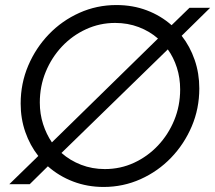

<svg xmlns="http://www.w3.org/2000/svg" viewBox="-20 -731 854 762"><path d="M391 11Q327 11 270.5 -10.5Q214 -32 170 -71L98 0H17L132 -112Q99 -154 80.5 -207Q62 -260 62 -320Q62 -400 92 -470.5Q122 -541 174 -595Q226 -649 295 -680Q364 -711 442 -711Q507 -711 562.5 -690Q618 -669 661 -631L732 -700H814L701 -589Q734 -547 752.5 -493.5Q771 -440 771 -380Q771 -300 741 -229.5Q711 -159 659 -105Q607 -51 538 -20Q469 11 391 11ZM186 -166 607 -578Q574 -607 530.5 -623.5Q487 -640 437 -640Q376 -640 321.5 -615Q267 -590 226 -546.5Q185 -503 161.5 -446Q138 -389 138 -324Q138 -279 151 -238.5Q164 -198 186 -166ZM396 -60Q458 -60 512 -85Q566 -110 607 -153.5Q648 -197 671.5 -254Q695 -311 695 -376Q695 -422 682 -462.5Q669 -503 646 -535L224 -124Q258 -94 302 -77Q346 -60 396 -60Z"/></svg>

Font: Red Hat Display VF
Style: Italic
Weight: 300
Italic angle: -12°
Designer: Pentagram, MCKL
Foundry: Pentagram, MCKL
Version: Version 1.010